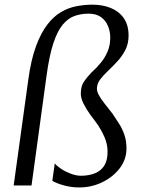

<svg xmlns="http://www.w3.org/2000/svg" viewBox="-20 -794 610 822"><path d="M101 -451.5Q112.5 -537 133.5 -594.5Q154.5 -652 182 -688Q209.5 -724 241.5 -742.5Q273.5 -761 307.8 -767.5Q342 -774 375.5 -774Q420 -774 455 -759.5Q490 -745 510.2 -715.8Q530.5 -686.5 530.5 -641.5Q530.5 -607.5 516.8 -580.5Q503 -553.5 483 -531.8Q463 -510 442.8 -491Q422.5 -472 408.8 -453.8Q395 -435.5 395 -414.5Q395 -402 403.2 -386.8Q411.5 -371.5 426.5 -352.2Q441.5 -333 461.5 -307.5Q475.5 -287 489.5 -265Q503.5 -243 512.5 -217Q521.5 -191 521.5 -158.5Q521.5 -112 493 -74.2Q464.5 -36.5 418.2 -14Q372 8.5 319 8.5Q284 8.5 251.8 -0.8Q219.5 -10 204 -20L214.5 -94.5Q223 -83.5 241.5 -71.2Q260 -59 283.2 -50.2Q306.5 -41.5 328.5 -41.5Q361 -42 386.2 -52Q411.5 -62 426 -84.2Q440.5 -106.5 440.5 -144.5Q440.5 -178.5 426.2 -209.5Q412 -240.5 396 -263.5Q382 -281.5 365.8 -304Q349.5 -326.5 337.8 -349.8Q326 -373 326 -393Q326 -425 339 -444Q352 -463 371 -483Q394.5 -504 412.8 -526.8Q431 -549.5 441.5 -575.5Q452 -601.5 452 -633Q452 -659 442.5 -682.2Q433 -705.5 412.8 -720.5Q392.5 -735.5 359.5 -735.5Q326.5 -735.5 298.8 -725.5Q271 -715.5 248.2 -688Q225.5 -660.5 208.2 -608.2Q191 -556 179.5 -471.5L115 0H38.5Z"/></svg>

Font: Merriweather 28pt Light
Style: Italic
Weight: 300
Italic angle: -7.8°
Version: Version 2.101